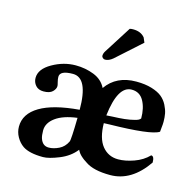

<svg xmlns="http://www.w3.org/2000/svg" viewBox="-101 -781 917 897"><g transform="rotate(15 357.5 -333.0)"><path d="M418.9 -673.8Q424.8 -675.8 435.1 -675.8Q473.1 -675.8 492.2 -651.9L502 -628.9L381.8 -521Q362.8 -504.9 344.2 -504.9Q338.4 -504.9 333.3 -509.5Q328.1 -514.2 328.1 -519Q328.1 -531.2 335.9 -543ZM502 -401.9Q435.1 -401.9 418 -254.9Q426.8 -255.9 447.3 -256.8Q467.8 -257.8 477.8 -258.3Q487.8 -258.8 504.4 -260.5Q521 -262.2 530 -264.2Q539.1 -266.1 550 -268.6Q561 -271 568.1 -274.4Q575.2 -277.8 579.1 -283.2Q579.1 -334 560.1 -367.9Q541 -401.9 502 -401.9ZM284.2 -92.8Q289.1 -102.5 291 -209Q223.1 -200.2 187 -173.6Q150.9 -147 150.9 -110.8Q150.9 -85.9 155.8 -71.8Q167 -39.6 196.8 -40Q219.7 -40 245.4 -52.5Q271 -64.9 284.2 -92.8ZM523.9 -70.8Q558.1 -70.8 599.6 -85.4Q641.1 -100.1 668.9 -128.9Q684.1 -128.9 684.1 -98.1Q609.9 9.8 506.8 9.8Q425.8 9.8 386.2 -18.1Q385.3 -19 379.2 -22.9Q373 -26.9 371.6 -27.8Q370.1 -28.8 365 -33Q359.9 -37.1 357.9 -39.1Q356 -41 352.5 -44.4Q349.1 -47.9 346.7 -51Q344.2 -54.2 341.6 -58.6Q338.9 -63 336.9 -66.9Q308.1 -29.8 259 -10Q210 9.8 182.1 9.8Q116.2 9.8 84 -11.7Q63.5 -25.9 50.3 -49.3Q37.1 -72.8 37.1 -99.1Q37.1 -161.1 101.6 -199.5Q166 -237.8 291 -248Q291 -401.9 217.8 -401.9Q154.8 -401.9 154.8 -371.1Q154.8 -359.9 158.4 -346.4Q162.1 -333 162.1 -328.1Q162.1 -314 148.4 -300.5Q134.8 -287.1 105 -287.1Q80.1 -287.1 66.7 -302.5Q53.2 -317.9 53.2 -338.9Q53.2 -381.8 107.7 -412.8Q162.1 -443.8 220.2 -443.8Q267.1 -443.8 308.6 -427.5Q350.1 -411.1 368.2 -374Q417 -443.8 513.2 -443.8Q556.2 -443.8 588.1 -434.1Q620.1 -424.3 637.9 -409.7Q655.8 -395 666.5 -374Q677.2 -353 680.7 -334.7Q684.1 -316.4 684.1 -294.9Q684.1 -282.7 682.1 -266.4Q680.2 -250 680.2 -246.1Q643.1 -221.2 442.4 -217.8Q425.3 -217.3 416 -216.8Q417 -143.6 446.5 -107.2Q476.1 -70.8 523.9 -70.8Z"/></g></svg>

Font: Linux Libertine
Style: Bold
Weight: 700
Designer: Philipp H. Poll
Foundry: Philipp H. Poll
Version: Version 5.0.3